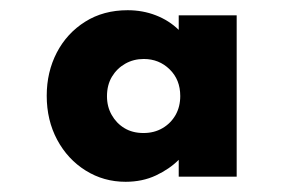

<svg xmlns="http://www.w3.org/2000/svg" viewBox="-20 -860 584 376"><path d="M226 -504Q183 -504 147.8 -526Q112.5 -548 92 -586.2Q71.5 -624.5 71.5 -672.5Q71.5 -719 91.2 -757Q111 -795 146.8 -817.5Q182.5 -840 230 -840Q259.5 -840 285.2 -830Q311 -820 330 -801.5V-830H443.5V-514H330V-547Q312 -529 285.5 -516.5Q259 -504 226 -504ZM261 -599.5Q282 -599.5 298.2 -609Q314.5 -618.5 323.8 -634.8Q333 -651 333 -672Q333 -704 312.2 -724.2Q291.5 -744.5 261.5 -744.5Q241.5 -744.5 225.2 -735.2Q209 -726 199.2 -709.8Q189.5 -693.5 189.5 -671.5Q189.5 -651 198.8 -634.8Q208 -618.5 223.8 -609Q239.5 -599.5 261 -599.5Z"/></svg>

Font: Spartan Thin ExtraBold
Style: Regular
Weight: 800
Version: Version 1.004